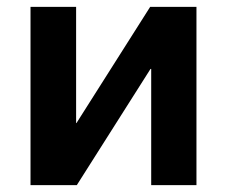

<svg xmlns="http://www.w3.org/2000/svg" viewBox="-20 -540 662 560"><path d="M202 -520V-181H203L418 -520H553V0H421V-339H419L204 0H69V-520Z"/></svg>

Font: M PLUS 1p
Style: Bold
Weight: 700
Version: Version 1.062